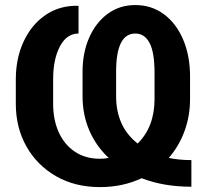

<svg xmlns="http://www.w3.org/2000/svg" viewBox="-20 -741 824 771"><path d="M748.5 8.8Q636.7 8.8 548.8 -25.4Q473.1 10.3 381.3 10.3Q281.2 10.3 205.1 -33.4Q128.9 -77.1 86.2 -152.8Q43.5 -228.5 43.5 -324.2V-421.9Q43.5 -507.3 75.2 -575Q106.9 -642.6 163.1 -680.9Q219.2 -719.2 292.5 -717.8L295.4 -716.8V-606.4Q248 -606.4 220.7 -554.9Q193.4 -503.4 193.4 -422.9V-324.2Q193.4 -259.3 216.1 -209.5Q238.8 -159.7 281 -131.6Q323.2 -103.5 380.9 -103.5Q399.9 -103.5 416.5 -106.9Q365.7 -154.3 338.6 -217.3Q311.5 -280.3 311.5 -354.5V-452.6Q311.5 -529.3 338.1 -589.8Q364.7 -650.4 412.4 -685.5Q460 -720.7 523.4 -720.7Q588.4 -720.7 637.9 -684.1Q687.5 -647.5 715.3 -582.5Q743.2 -517.6 743.2 -433.1V-343.8Q743.2 -274.9 720.9 -214.4Q698.7 -153.8 657.7 -106.9Q699.2 -98.1 748.5 -98.1ZM532.7 -164.6Q600.6 -231.4 600.6 -343.8V-447.3Q600.6 -530.8 580.6 -568.6Q560.5 -606.4 523.4 -606.4Q446.3 -606.4 446.3 -453.6V-353.5Q446.3 -294.9 467.3 -247.3Q488.3 -199.7 532.7 -164.6Z"/></svg>

Font: Roboto Slab
Style: Bold
Weight: 700
Designer: Google
Version: Version 2.000; ttfautohint (v1.8.1.43-b0c9)